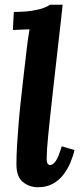

<svg xmlns="http://www.w3.org/2000/svg" viewBox="-20 -775 343 806"><path d="M243 -755Q240 -724 236.5 -694.5Q233 -665 230 -638Q227 -611 224 -585Q213 -489 205 -417.5Q197 -346 191.5 -294.5Q186 -243 182.5 -208Q179 -173 177.5 -150Q176 -127 176 -111Q176 -93 180.5 -87.5Q185 -82 190 -82Q202 -82 214 -99Q226 -116 239 -161L293 -145Q287 -120 275.5 -92.5Q264 -65 246 -41.5Q228 -18 201.5 -3.5Q175 11 139 11Q103 11 76 -11Q49 -33 49 -85Q49 -121 51.5 -164Q54 -207 58 -255Q62 -303 67.5 -353.5Q73 -404 79 -456Q85 -508 91 -559Q93 -579 96.5 -604.5Q100 -630 104 -652Q88 -651 66.5 -650.5Q45 -650 34 -649L38 -725Q84 -725 115 -730Q146 -735 164 -742Q182 -749 189 -755Z"/></svg>

Font: Lora Italic
Style: Italic
Weight: 400
Italic angle: -3°
Designer: Olga Karpushina, Alexei Vanyashin (Cyrillic)
Foundry: Cyreal
Version: Version 2.210; ttfautohint (v1.8.1.43-b0c9)